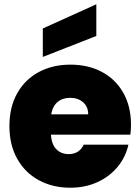

<svg xmlns="http://www.w3.org/2000/svg" viewBox="-20 -870 656 897"><path d="M592 -287Q592 -264 589 -241H218Q221 -195 243.5 -172.5Q266 -150 301 -150Q350 -150 371 -194H580Q567 -136 529.5 -90.5Q492 -45 435 -19Q378 7 309 7Q226 7 161.5 -28Q97 -63 60.5 -128Q24 -193 24 -281Q24 -369 60 -433.5Q96 -498 160.5 -533Q225 -568 309 -568Q392 -568 456 -534Q520 -500 556 -436.5Q592 -373 592 -287ZM392 -336Q392 -372 368 -392.5Q344 -413 308 -413Q272 -413 249 -393.5Q226 -374 219 -336ZM430 -702 180 -604V-737L430 -850Z"/></svg>

Font: DVN-Poppins ExtBd
Style: Regular
Weight: 800
Designer: Ninad Kale (Devanagari), Jonny Pinhorn (Latin)
Foundry: Indian Type Foundry
Version: 4.004